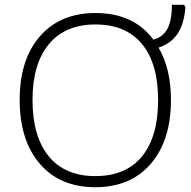

<svg xmlns="http://www.w3.org/2000/svg" viewBox="-20 -780 804 810"><path d="M701.2 -357.9Q701.2 -188 616.2 -89.1Q531.2 9.8 381.8 9.8Q232.9 9.8 147.9 -89.1Q63 -188 63 -358.9Q63 -529.3 148.7 -627.2Q234.4 -725.1 382.8 -725.1Q543.9 -725.1 627 -612.8Q666.5 -623 685.8 -657.7Q705.1 -692.4 705.1 -759.8H755.9L762.2 -751Q757.3 -679.2 729.2 -637.7Q701.2 -596.2 648.9 -579.1Q701.2 -490.2 701.2 -357.9ZM117.2 -357.9Q117.2 -204.6 185.5 -120.8Q253.9 -37.1 381.8 -37.1Q510.7 -37.1 578.9 -120.1Q647 -203.1 647 -357.9Q647 -512.2 578.9 -594.5Q510.7 -676.8 382.8 -676.8Q255.4 -676.8 186.3 -593.8Q117.2 -510.7 117.2 -357.9Z"/></svg>

Font: Zoram GWebM Light
Style: Regular
Weight: 300
Foundry: Ascender Corporation
Version: Version 1.000